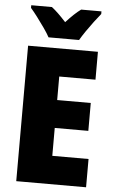

<svg xmlns="http://www.w3.org/2000/svg" viewBox="-61 -1019 597 1008"><g transform="rotate(5 237.5 -514.5)"><path d="M432 -51H64V-765H432V-618H241V-494H418V-347H241V-200H432ZM167 -818Q157 -837 137.5 -865Q118 -893 97.5 -920Q77 -947 62 -964V-978H171Q189 -964 207 -946.5Q225 -929 247 -905Q269 -929 288 -947Q307 -965 325 -978H432V-964Q417 -946 397 -919.5Q377 -893 358.5 -866Q340 -839 328 -818Z"/></g></svg>

Font: Noto Sans Tamil UI Condensed Black
Style: Regular
Weight: 900
Width: 3
Designer: Jelle Bosma - Monotype Design Team
Foundry: Monotype Imaging Inc.
Version: Version 2.004; ttfautohint (v1.8.4.7-5d5b)